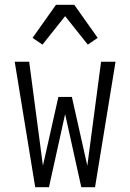

<svg xmlns="http://www.w3.org/2000/svg" viewBox="-20 -776 540 796"><path d="M126 0 41 -520H101L158 -89L222 -374H278L342 -89L399 -520H459L374 0H317L250 -303L183 0ZM156 -591 115 -619 212 -756H288L385 -619L344 -591L250 -709Z"/></svg>

Font: Iosevka Fixed SS04 Light
Style: Regular
Weight: 300
Monospace: yes
Designer: Belleve Invis
Foundry: Belleve Invis
Version: Version 32.5.0